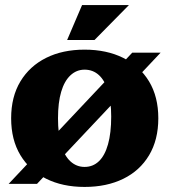

<svg xmlns="http://www.w3.org/2000/svg" viewBox="-20 -726 668 758"><path d="M314 12Q227 12 162 -20.5Q97 -53 60.5 -113.5Q24 -174 24 -259Q24 -344 60.5 -404.5Q97 -465 162 -497.5Q227 -530 314 -530Q401 -530 466.5 -497.5Q532 -465 568.5 -404.5Q605 -344 605 -259Q605 -174 568.5 -113Q532 -52 466.5 -20Q401 12 314 12ZM314 -67Q347 -67 370.5 -89.5Q394 -112 406.5 -156.5Q419 -201 419 -266Q419 -325 406.5 -366.5Q394 -408 370.5 -429.5Q347 -451 314 -451Q282 -451 258 -428.5Q234 -406 221.5 -363.5Q209 -321 209 -259Q209 -197 221.5 -154Q234 -111 258 -89Q282 -67 314 -67ZM14 0 502 -518H614L126 0ZM245 -568 304 -706H489L353 -568Z"/></svg>

Font: Montagu Slab 144pt
Style: Bold
Weight: 700
Designer: Florian Karsten
Foundry: Florian Karsten
Version: Version 1.000